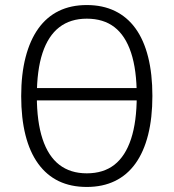

<svg xmlns="http://www.w3.org/2000/svg" viewBox="-20 -733 688 761"><path d="M102 -335V-384H552V-335ZM324 8Q261 8 213 -15Q165 -38 131.5 -84Q98 -130 81 -197.5Q64 -265 64 -352Q64 -439 81.5 -506.5Q99 -574 132 -620Q165 -666 213 -689.5Q261 -713 324 -713Q387 -713 435.5 -689.5Q484 -666 517 -620.5Q550 -575 567 -507.5Q584 -440 584 -353Q584 -266 567 -198.5Q550 -131 517 -85Q484 -39 435.5 -15.5Q387 8 324 8ZM324 -46Q390 -46 433.5 -80Q477 -114 499.5 -182.5Q522 -251 522 -353Q522 -456 499.5 -524Q477 -592 433.5 -625.5Q390 -659 324 -659Q259 -659 215 -625Q171 -591 148.5 -523Q126 -455 126 -352Q126 -251 148.5 -182.5Q171 -114 215 -80Q259 -46 324 -46Z"/></svg>

Font: Nunito Sans 10pt Condensed Light
Style: Regular
Weight: 300
Width: 3
Designer: Vernon Adams
Foundry: Vernon Adams
Version: Version 3.101;gftools[0.9.27]